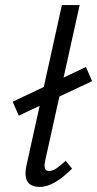

<svg xmlns="http://www.w3.org/2000/svg" viewBox="-20 -731 383 757"><path d="M136 6Q115 6 101 -2.5Q87 -11 82.5 -29.5Q78 -48 84 -77L224 -711H294L158 -97Q154 -78 157 -67.5Q160 -57 174 -57Q188 -57 203 -67.5Q218 -78 239 -97L264 -66Q230 -32 198 -13Q166 6 136 6ZM54 -275 30 -330 319 -467 343 -411Z"/></svg>

Font: Ysabeau Infant Medium
Style: Italic
Weight: 500
Italic angle: -12°
Designer: Christian Thalmann (Catharsis Fonts)
Version: Version 2.001;gftools[0.9.30]; featfreeze: ss01,ss02,lnum